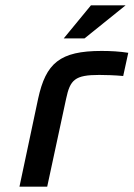

<svg xmlns="http://www.w3.org/2000/svg" viewBox="-20 -700 501 720"><path d="M352 -419C373 -419 411 -418 442 -415L461 -502C429 -507 396 -509 361 -509C204 -509 152 -463 123 -330L53 0H157L228 -330C243 -401 261 -419 352 -419ZM219 -556H297L451 -680H321Z"/></svg>

Font: LT Wave Text Medium Italic
Style: Regular
Weight: 500
Designer: Daniel Lyons
Version: Version 2.5 (Glyphs App)